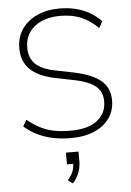

<svg xmlns="http://www.w3.org/2000/svg" viewBox="-63 -759 726 1064"><g transform="rotate(-5 300.0 -227.0)"><path d="M310 8Q255 8 208.5 -2Q162 -12 123 -31.5Q84 -51 52 -79L72 -115Q107 -87 141.5 -68.5Q176 -50 217 -41.5Q258 -33 310 -33Q410 -33 460.5 -73Q511 -113 511 -179Q511 -215 495 -240Q479 -265 444 -282.5Q409 -300 353 -311L254 -331Q160 -350 114 -394Q68 -438 68 -513Q68 -573 98.5 -618Q129 -663 183.5 -688Q238 -713 308 -713Q356 -713 397.5 -703Q439 -693 475 -672.5Q511 -652 539 -622L519 -586Q472 -632 422 -652Q372 -672 308 -672Q249 -672 205 -652.5Q161 -633 136.5 -597Q112 -561 112 -513Q112 -455 146 -421.5Q180 -388 256 -373L355 -353Q457 -332 506 -291.5Q555 -251 555 -180Q555 -125 525.5 -82.5Q496 -40 441 -16Q386 8 310 8ZM298 259 272 239Q295 213 302.5 191Q310 169 310 144L325 151H275V86H345V140Q345 174 333 204.5Q321 235 298 259Z"/></g></svg>

Font: Nunito Sans 12pt ExtraLight
Style: Regular
Weight: 200
Designer: Vernon Adams
Foundry: Vernon Adams
Version: Version 3.101;gftools[0.9.27]